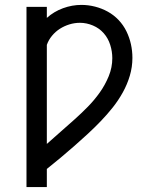

<svg xmlns="http://www.w3.org/2000/svg" viewBox="-20 -548 640 783"><path d="M88 215V-520H171V-475Q200 -501 237 -514.5Q274 -528 312 -528Q340 -528 367.5 -521Q395 -514 419.5 -500.5Q444 -487 463.5 -466.5Q483 -446 495.5 -420.5Q508 -395 514 -367.5Q520 -340 520 -312Q520 -275 509.5 -239.5Q499 -204 481 -171.5Q463 -139 440 -110Q417 -81 391.5 -54.5Q366 -28 339 -3Q312 22 284 46.5Q256 71 228 94.5Q200 118 171 141V215ZM171 39Q199 14 227.5 -11Q256 -36 284 -61Q312 -86 338.5 -113Q365 -140 387 -171Q409 -202 423.5 -237.5Q438 -273 438 -311Q438 -338 429.5 -365Q421 -392 403 -412.5Q385 -433 359 -444Q333 -455 306 -455Q284 -455 263 -448.5Q242 -442 224 -430.5Q206 -419 192 -402Q178 -385 171 -365Z"/></svg>

Font: Zed Sans Extended
Style: Regular
Weight: 400
Width: 7
Designer: Belleve Invis
Foundry: Belleve Invis
Version: Version 1.0.0; ttfautohint (v1.8.4)